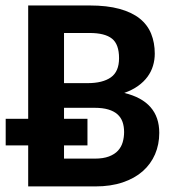

<svg xmlns="http://www.w3.org/2000/svg" viewBox="-37 -668 630 688"><path d="M64 -242.2V-648.4H284.2Q346.7 -648.4 391.1 -636.2Q435.5 -624 463.6 -601.6Q491.7 -579.1 504.6 -547.1Q517.6 -515.1 517.6 -475.6Q517.6 -453.1 511.2 -432.1Q504.9 -411.1 491.7 -393.1Q478.5 -375 457.8 -360.1Q437 -345.2 408.2 -335Q533.7 -304.7 533.7 -191.9Q533.7 -150.4 518.6 -115.2Q503.4 -80.1 474.4 -54.4Q445.3 -28.8 402.6 -14.4Q359.9 0 304.7 0H64V-147H-16.6V-242.2ZM192.4 -370.1H276.9Q331.1 -370.1 360.4 -390.9Q389.6 -411.6 389.6 -459.5Q389.6 -509.3 364.3 -529.5Q338.9 -549.8 284.2 -549.8H192.4ZM192.4 -281.7V-242.2H276.4V-147H192.4V-99.6H302.2Q333 -99.6 353.5 -107.4Q374 -115.2 386 -128.4Q397.9 -141.6 402.8 -158.9Q407.7 -176.3 407.7 -194.8Q407.7 -214.8 402.1 -231Q396.5 -247.1 384 -258.3Q371.6 -269.5 351.3 -275.6Q331.1 -281.7 301.8 -281.7Z"/></svg>

Font: Carlito
Style: Bold
Weight: 700
Designer: Lukasz Dziedzic
Foundry: tyPoland Lukasz Dziedzic
Version: Version 1.104